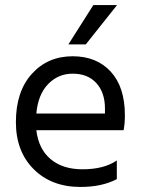

<svg xmlns="http://www.w3.org/2000/svg" viewBox="-20 -736 562 761"><path d="M443 -26Q384 5 299 5Q184 5 113.5 -65.5Q43 -136 43 -252Q43 -373 106 -443Q169 -513 268 -513Q363 -513 419 -452Q475 -391 475 -279Q475 -247 470 -220H124Q133 -145 181 -105Q229 -65 307 -65Q392 -65 443 -100ZM268 -444Q211 -444 171 -403Q131 -362 124 -286H396V-306Q396 -369 362 -406.5Q328 -444 268 -444ZM320 -560H251L350 -716H444Z"/></svg>

Font: Hind Vadodara
Style: Regular
Weight: 400
Designer: Hitesh Malaviya
Foundry: Indian Type Foundry
Version: Version 1.001;PS 1.0;hotconv 1.0.86;makeotf.lib2.5.63406; tt